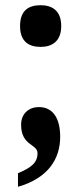

<svg xmlns="http://www.w3.org/2000/svg" viewBox="-20 -563 313 737"><path d="M136 -383C178 -383 215 -403 215 -463C215 -524 178 -543 136 -543C91 -543 57 -524 57 -463C57 -403 91 -383 136 -383ZM49 102V154C167 120 211 45 211 -38C211 -108 184 -152 129 -152C92 -152 61 -128 61 -84C61 -3 124 -11 124 25C124 63 98 81 49 102Z"/></svg>

Font: Noto Serif Condensed ExtraBold
Style: Regular
Weight: 800
Width: 3
Designer: Monotype Design Team
Foundry: Monotype Imaging Inc.
Version: Version 2.013